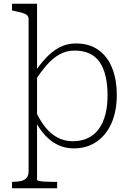

<svg xmlns="http://www.w3.org/2000/svg" viewBox="-20 -778 689 1021"><path d="M284 223H44V189H47Q73 189 92 184.5Q111 180 121.5 167.5Q132 155 132 133V-675Q132 -690 123.5 -697.5Q115 -705 97.5 -710Q80 -715 54 -720L44 -722V-758H177V179Q177 182 189.5 184.5Q202 187 221 188Q240 189 259 189H284ZM373 11Q337 11 306 0Q275 -11 248.5 -32Q222 -53 199 -84Q176 -115 157 -154L172 -182Q194 -135 222 -100.5Q250 -66 286 -46.5Q322 -27 367 -27Q412 -27 447 -43.5Q482 -60 505 -91.5Q528 -123 540 -168Q552 -213 552 -271Q552 -328 541.5 -372.5Q531 -417 510 -447.5Q489 -478 456 -493.5Q423 -509 377 -509Q333 -509 297 -489Q261 -469 229 -432.5Q197 -396 166 -348L154 -379Q189 -432 224 -469.5Q259 -507 298 -527Q337 -547 384 -547Q454 -547 502.5 -513Q551 -479 576 -417Q601 -355 601 -272Q601 -188 573.5 -124.5Q546 -61 494.5 -25Q443 11 373 11Z"/></svg>

Font: Roboto Serif 20pt Thin
Style: Regular
Weight: 250
Version: Version 1.008